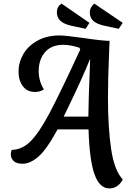

<svg xmlns="http://www.w3.org/2000/svg" viewBox="-20 -887 744 1067"><path d="M472 -168H300Q239 -56 193.5 -16.5Q148 23 105 23Q72 23 56 8Q40 -7 40 -30Q40 -42 45 -54Q103 -55 150 -102Q197 -149 255.5 -259Q314 -369 426 -612L421 -622Q370 -638 332 -638Q267 -638 231.5 -598.5Q196 -559 195 -493Q195 -436 224 -390Q202 -376 174 -376Q131 -376 107 -408Q83 -440 83 -490Q83 -540 109.5 -586Q136 -632 188 -661Q240 -690 312 -690Q342 -690 442 -676Q550 -660 589 -660L586 -586Q580 -450 580 -344Q580 -179 597.5 -59.5Q615 60 662 110Q652 132 632.5 146Q613 160 588 160Q533 160 505 81Q477 2 472 -168ZM481 -556H479Q440 -458 362 -297Q356 -285 349 -270.5Q342 -256 334 -239H471Q471 -306 481 -556ZM296 -819Q296 -834 302.5 -846.5Q309 -859 322 -867L477 -760L456 -727L380 -743Q337 -752 316.5 -770.5Q296 -789 296 -819ZM479 -818Q479 -832 486 -845Q493 -858 504 -867L662 -760L640 -727L564 -743Q520 -752 499.5 -770Q479 -788 479 -818Z"/></svg>

Font: Sansita SW
Style: Italic
Weight: 400
Italic angle: -11°
Designer: Pablo Cosgaya
Foundry: Omnibus-Type
Version: Version 1.000